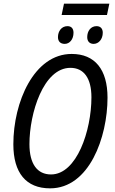

<svg xmlns="http://www.w3.org/2000/svg" viewBox="-20 -1020 627 1050"><path d="M317 -938H565L578 -1000H330ZM492 -780C519 -780 542 -805 542 -841C542 -863 530 -877 508 -877C476 -877 457 -850 457 -817C457 -793 471 -780 492 -780ZM334 -780C361 -780 382 -805 382 -841C382 -863 371 -877 349 -877C317 -877 297 -850 297 -817C297 -793 311 -780 334 -780ZM254 10C468 10 568 -269 568 -486C568 -640 499 -725 372 -725C166 -725 53 -462 53 -231C53 -75 122 10 254 10ZM259 -66C184 -66 141 -123 141 -232C141 -400 217 -649 365 -649C438 -649 480 -593 480 -488C480 -306 400 -66 259 -66Z"/></svg>

Font: Noto Sans Display SemiCondensed
Style: Italic
Weight: 400
Width: 4
Italic angle: -12°
Designer: Monotype Design Team
Foundry: Monotype Imaging Inc.
Version: Version 1.900